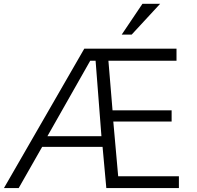

<svg xmlns="http://www.w3.org/2000/svg" viewBox="-25 -959 1002 979"><path d="M646.5 -782.7 791.5 -939.5H701.2L595.7 -782.7ZM435.1 -649.4H462.4L492.2 -264.6H216.8ZM70.3 0 189.9 -210H498L517.1 0H887.2V-60.1H577.6L552.7 -339.4H850.1V-396.5H548.8L527.8 -649.4H875V-710.9H404.8L-4.9 0Z"/></svg>

Font: Ride Light
Style: Regular
Weight: 300
Version: Version 3.000